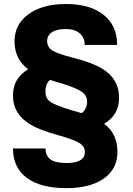

<svg xmlns="http://www.w3.org/2000/svg" viewBox="-20 -741 675 974"><path d="M584 -244.1Q584 -157.7 508.3 -113.3Q575.7 -63 575.7 29.8Q575.7 116.2 506.6 164.8Q437.5 213.4 316.4 213.4Q185.5 213.4 115.7 161.1Q45.9 108.9 45.9 12.2H210.9Q210.9 48.8 235.6 67.4Q260.3 85.9 316.4 85.9Q410.6 85.9 410.6 30.3Q410.6 2 382.6 -15.6Q354.5 -33.2 267.1 -57.6Q179.7 -82 135.3 -108.6Q90.8 -135.3 68.4 -171.6Q45.9 -208 45.9 -257.8Q45.9 -343.8 122.6 -389.6Q53.7 -441.4 53.7 -532.2Q53.7 -617.2 124.5 -668.9Q195.3 -720.7 314.5 -720.7Q436.5 -720.7 505.4 -666Q574.2 -611.3 574.2 -513.2H409.7Q409.7 -549.8 384.5 -571.8Q359.4 -593.8 314.5 -593.8Q268.1 -593.8 243.7 -577.6Q219.2 -561.5 219.2 -533.2Q219.2 -501 246.6 -484.4Q273.9 -467.8 345.2 -449.5Q416.5 -431.2 458.5 -413.1Q500.5 -395 528.1 -371.1Q555.7 -347.2 569.8 -316.2Q584 -285.2 584 -244.1ZM291.5 -318.4Q261.2 -326.2 234.4 -335.9Q210.4 -316.4 210.4 -277.3Q210.4 -244.1 232.2 -226.8Q253.9 -209.5 336.9 -183.6L394.5 -167Q421.9 -188.5 421.9 -225.6Q421.9 -255.9 395 -275.1Q368.2 -294.4 291.5 -318.4Z"/></svg>

Font: Vazir Black
Style: Black
Weight: 900
Designer: Saber Rastikerdar
Foundry: Saber Rastikerdar
Version: Version 30.0.0